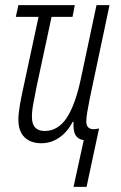

<svg xmlns="http://www.w3.org/2000/svg" viewBox="-20 -551 475 752"><path d="M308 -2Q286 -5 276 -21.5Q266 -38 268 -74H265Q244 -34 212 -12Q180 10 142 10Q100 10 76 -13.5Q52 -37 52 -83Q52 -105 57.5 -137.5Q63 -170 70 -201L131 -485H42L52 -531H273L264 -485H182L123 -210Q117 -179 111 -148Q105 -117 105 -93Q105 -38 155 -38Q207 -38 241 -89Q275 -140 297 -244L358 -531H409L332 -167Q326 -136 322 -113.5Q318 -91 318 -75Q318 -45 347 -45Q356 -45 368 -48L319 181H268Z"/></svg>

Font: Noto Sans ExtraCondensed Light
Style: Italic
Weight: 300
Width: 2
Italic angle: -12°
Designer: Monotype Design Team
Foundry: Monotype Imaging Inc.
Version: Version 2.013; ttfautohint (v1.8.4.7-5d5b)